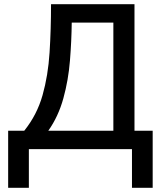

<svg xmlns="http://www.w3.org/2000/svg" viewBox="-20 -713 778 918"><path d="M19 185V-88H96Q157 -164 183.5 -258Q210 -352 217 -462Q224 -572 224 -693H623V-88H710V185H611V0H118V185ZM211 -88H522V-605H323Q322 -517 314.5 -423.5Q307 -330 283 -243Q259 -156 211 -88Z"/></svg>

Font: Ubuntu Sans Medium
Style: Regular
Weight: 500
Designer: Dalton Maag Ltd
Foundry: Dalton Maag Ltd
Version: Version 1.006; ttfautohint (v1.8.4.7-5d5b)